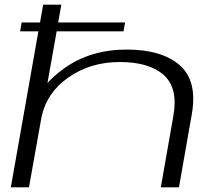

<svg xmlns="http://www.w3.org/2000/svg" viewBox="-20 -805 952 825"><path d="M66.5 -670.5 73 -708.5H152L165.5 -785H243.5L230 -708.5H517.5L510.5 -670.5H223.5L184 -448.5Q212.5 -480 254 -510Q367 -592 524.5 -592Q675.5 -592 752.5 -524.5Q829.5 -457 804 -313.5L749 0H671L725 -307.5Q746 -427 683.5 -482.8Q621 -538.5 494.5 -538.5Q367 -538.5 271.5 -470.5Q181 -406.5 158.5 -303L104.5 0H26.5L145 -670.5Z"/></svg>

Font: Anybody UltraExpanded Light
Style: Italic
Weight: 300
Width: 9
Italic angle: -10°
Designer: Tyler Finck
Foundry: Etcetera Type Company
Version: Version 1.010; ttfautohint (v1.8.3) -l 8 -r 50 -G 200 -x 14 